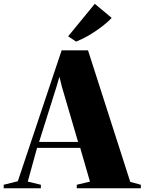

<svg xmlns="http://www.w3.org/2000/svg" viewBox="-95 -1014 778 1034"><path d="M1 -38 237 -743H379L606.5 -34.5L663.5 -19V0H318.5V-19L389.5 -36L337 -217.5H104.5L54.5 -36L125 -19V0H-75V-19ZM325.5 -249.5 239 -544.5 225 -600.5 208.5 -544.5 115.5 -249.5ZM314 -790.5 272 -818.5 415.5 -993.5 506.5 -917.5Q491 -901 470 -883.8Q449 -866.5 424.2 -849.5Q399.5 -832.5 372.2 -817.2Q345 -802 316 -790.5Z"/></svg>

Font: Merriweather 144pt Black
Style: Regular
Weight: 900
Version: Version 2.100